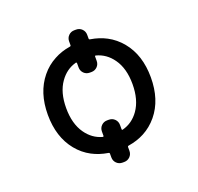

<svg xmlns="http://www.w3.org/2000/svg" viewBox="-155 -1022 1309 1267"><g transform="rotate(-20 500.0 -388.0)"><path d="M494.1 77.1Q469.7 77.1 453.1 60.5Q436.5 43.9 436.5 19.5V-6.8Q436.5 -13.7 428.7 -14.6Q367.2 -24.4 317.4 -50.8Q261.7 -80.1 220.7 -130.4Q179.7 -180.7 159.2 -245.1Q138.7 -309.6 138.7 -387.7Q138.7 -465.8 159.2 -529.8Q179.7 -593.8 220.7 -644Q261.7 -694.3 317.4 -723.6Q367.2 -751 428.7 -760.7Q436.5 -761.7 436.5 -768.6V-794.9Q436.5 -819.3 453.1 -835.9Q469.7 -852.5 494.1 -852.5H505.9Q530.3 -852.5 546.9 -835.9Q563.5 -819.3 563.5 -794.9V-768.6Q563.5 -761.7 571.3 -760.7Q632.8 -751 682.6 -724.6Q738.3 -695.3 779.8 -645Q821.3 -594.7 841.8 -530.3Q862.3 -465.8 862.3 -387.7Q862.3 -309.6 841.8 -245.1Q821.3 -180.7 779.8 -130.4Q738.3 -80.1 682.6 -50.8Q632.8 -24.4 571.3 -14.6Q563.5 -13.7 563.5 -6.8V19.5Q563.5 43.9 546.9 60.5Q530.3 77.1 505.9 77.1ZM505.9 -219.7Q530.3 -219.7 546.9 -203.1Q563.5 -186.5 563.5 -162.1V-131.8Q563.5 -128.9 565.4 -127.9Q567.4 -126 569.3 -126Q570.3 -126 570.3 -127Q640.6 -145.5 684.6 -208Q733.4 -277.3 733.4 -387.7Q733.4 -498 684.6 -566.4Q640.6 -628.9 570.3 -647.5Q570.3 -648.4 569.3 -648.4Q567.4 -648.4 565.4 -646.5Q563.5 -645.5 563.5 -642.6V-612.3Q563.5 -587.9 546.9 -571.3Q530.3 -554.7 505.9 -554.7H494.1Q469.7 -554.7 453.1 -571.3Q436.5 -587.9 436.5 -612.3V-642.6Q436.5 -645.5 434.6 -646.5Q432.6 -648.4 430.7 -648.4Q429.7 -648.4 428.7 -647.5Q360.4 -628.9 316.4 -566.4Q267.6 -498 267.6 -387.7Q267.6 -277.3 316.4 -208Q360.4 -145.5 428.7 -127Q429.7 -126 430.7 -126Q432.6 -126 434.6 -127.9Q436.5 -128.9 436.5 -131.8V-162.1Q436.5 -186.5 453.1 -203.1Q469.7 -219.7 494.1 -219.7Z"/></g></svg>

Font: Rounded Mgen+ 1mn medium
Style: Regular
Weight: 500
Designer: [Source Han Sans]
Ryoko NISHIZUKA  (kana & ideographs); Paul D. Hunt (Latin, Greek & Cyrillic); Wenlong ZHANG  (bopomofo
Version: Version 1.059.20150602